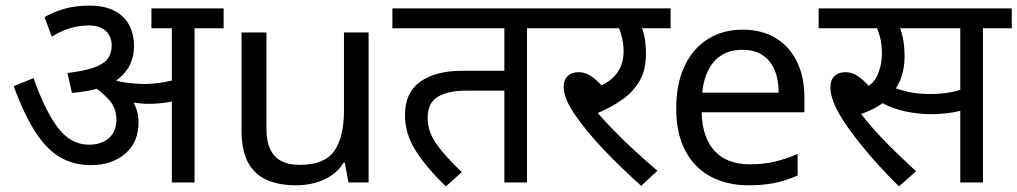

<svg xmlns="http://www.w3.org/2000/svg" viewBox="-20 -652 3635 686"><path d="M675 -551V0H594V-551H521V-622H779V-551ZM299 -632Q356 -632 391.5 -612Q427 -592 443 -559.5Q459 -527 459 -488Q459 -418 407.5 -374Q356 -330 237 -320L221 -391Q284 -399 318 -411.5Q352 -424 365.5 -443Q379 -462 379 -489Q379 -522 358 -541.5Q337 -561 296 -561Q262 -561 229.5 -551Q197 -541 165 -521L139 -591Q174 -611 213.5 -621.5Q253 -632 299 -632ZM475 -216Q475 -143 427 -102.5Q379 -62 305 -62Q245 -62 197.5 -88.5Q150 -115 109 -176.5Q68 -238 29 -344L100 -373Q141 -256 187 -195.5Q233 -135 298 -135Q342 -135 369 -158.5Q396 -182 396 -225Q396 -269 364 -301.5Q332 -334 293 -356L337 -369L380 -378Q394 -367 411 -351Q428 -335 438 -320L448 -301Q461 -282 468 -260.5Q475 -239 475 -216ZM495 -352Q530 -352 569.5 -359Q609 -366 651 -384V-309Q617 -293 582 -287Q547 -281 511 -281Q486 -281 456.5 -285.5Q427 -290 399 -298L379 -352L385 -367Q411 -359 440 -355.5Q469 -352 495 -352Z M1297 -536V0H1225L1212 -71H1208Q1191 -43 1164 -25Q1137 -7 1105 1.5Q1073 10 1038 10Q974 10 930.5 -10.5Q887 -31 865 -74Q843 -117 843 -185V-536H932V-191Q932 -127 961 -95Q990 -63 1051 -63Q1140 -63 1174.5 -113Q1209 -163 1209 -257V-536Z M1863 -551V0H1782V-328H1643Q1580 -328 1544 -306Q1508 -284 1508 -231Q1508 -182 1539 -138Q1570 -94 1630 -37L1573 14Q1503 -54 1465 -114Q1427 -174 1427 -241Q1427 -322 1482 -360.5Q1537 -399 1629 -399H1782V-551H1382V-622H1966V-551Z M2236 -551 2268 -566Q2279 -541 2283.5 -515.5Q2288 -490 2288 -458Q2288 -403 2265.5 -363.5Q2243 -324 2202.5 -295.5Q2162 -267 2108 -245L2110 -255Q2138 -222 2173.5 -185.5Q2209 -149 2248.5 -113Q2288 -77 2329 -42L2271 12Q2192 -59 2135.5 -119Q2079 -179 2040 -234Q2015 -269 2004.5 -295Q1994 -321 1994 -343Q1994 -366 2008 -380Q2022 -394 2047 -394Q2074 -394 2099 -375Q2124 -356 2149 -323L2099 -335Q2156 -354 2182 -387.5Q2208 -421 2208 -468Q2208 -497 2200.5 -525.5Q2193 -554 2182 -565L2227 -551H1952V-622H2376V-551Z M2633 -546Q2702 -546 2751.5 -516Q2801 -486 2827.5 -431.5Q2854 -377 2854 -304V-251H2487Q2489 -160 2533.5 -112.5Q2578 -65 2658 -65Q2709 -65 2748.5 -74.5Q2788 -84 2830 -102V-25Q2789 -7 2749 1.5Q2709 10 2654 10Q2578 10 2519.5 -21Q2461 -52 2428.5 -113.5Q2396 -175 2396 -264Q2396 -352 2425.5 -415Q2455 -478 2508.5 -512Q2562 -546 2633 -546ZM2632 -474Q2569 -474 2532.5 -433.5Q2496 -393 2489 -321H2762Q2762 -367 2748 -401Q2734 -435 2705.5 -454.5Q2677 -474 2632 -474Z M3192 14Q3117 -60 3059.5 -131Q3002 -202 2975 -251Q2961 -277 2954 -299Q2947 -321 2947 -340Q2947 -366 2961.5 -380Q2976 -394 3001 -394Q3027 -394 3051.5 -375.5Q3076 -357 3100 -326L3053 -331Q3098 -345 3114.5 -382Q3131 -419 3131 -460Q3131 -495 3123.5 -522Q3116 -549 3107 -564L3148 -551H2905V-622H3322V-551H3156L3190 -566Q3201 -542 3206.5 -513.5Q3212 -485 3212 -450Q3212 -410 3200.5 -376.5Q3189 -343 3166 -317L3162 -310Q3144 -289 3118 -273Q3092 -257 3052 -243L3050 -254Q3075 -220 3106 -185.5Q3137 -151 3174 -115Q3211 -79 3253 -40ZM3305 -244Q3264 -244 3217 -253.5Q3170 -263 3126 -287L3153 -347Q3194 -330 3228.5 -323Q3263 -316 3304 -316Q3345 -316 3382.5 -323.5Q3420 -331 3458 -348V-272Q3423 -257 3384.5 -250.5Q3346 -244 3305 -244ZM3411 0V-551H3301V-622H3595V-551H3492V0Z"/></svg>

Font: lhindi05
Style: Book
Weight: 400
Designer: Jelle Bosma - Monotype Design Team
Foundry: Monotype Imaging Inc.
Version: Version 2.003